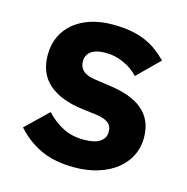

<svg xmlns="http://www.w3.org/2000/svg" viewBox="-90 -652 732 750"><g transform="rotate(15 276.0 -277.0)"><path d="M274 12Q194 12 138.5 -14Q83 -40 41 -87L130 -173Q159 -141 196.5 -121.5Q234 -102 281 -102Q327 -102 348 -117Q369 -132 369 -156Q369 -182 352 -193.5Q335 -205 306 -209L249 -216Q158 -227 109.5 -269Q61 -311 61 -386Q61 -428 76.5 -461Q92 -494 120.5 -517.5Q149 -541 188.5 -553.5Q228 -566 276 -566Q316 -566 348 -560.5Q380 -555 406.5 -544Q433 -533 455 -517Q477 -501 498 -480L411 -394Q387 -420 352 -436Q317 -452 279 -452Q238 -452 219 -437Q200 -422 200 -398Q200 -374 215.5 -359.5Q231 -345 269 -340L326 -332Q369 -326 402.5 -314Q436 -302 459.5 -282.5Q483 -263 495.5 -235Q508 -207 508 -168Q508 -129 491 -96Q474 -63 443.5 -39Q413 -15 369.5 -1.5Q326 12 274 12Z"/></g></svg>

Font: IBM Plex Sans Thai
Style: Bold
Weight: 700
Designer: Mike Abbink, Paul van der Laan, Pieter van Rosmalen, Ben Mitchell, Mark Frömberg
Foundry: Bold Monday
Version: Version 1.2